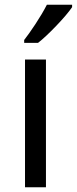

<svg xmlns="http://www.w3.org/2000/svg" viewBox="-20 -786 323 806"><path d="M172.9 0H85V-536.1H172.9ZM81.5 -618.2Q100.1 -641.6 128.7 -684.8Q157.2 -728 176.8 -766.1H282.7V-755.9Q261.2 -724.6 215.8 -677.2Q170.4 -629.9 139.6 -606H81.5Z"/></svg>

Font: NotoSans
Style: Regular
Weight: 400
Designer: Monotype Design team
Foundry: Monotype Imaging Inc.
Version: Version 1.04; ttfautohint (v1.4.1)